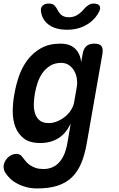

<svg xmlns="http://www.w3.org/2000/svg" viewBox="-46 -805 666 1078"><path d="M351 -111Q338 -84 321 -63.5Q304 -43 282.5 -29.5Q261 -16 235.5 -9Q210 -2 181 -2Q121 -2 88 -27.5Q55 -53 40 -93Q25 -133 25.5 -182.5Q26 -232 35 -278Q43 -326 60 -376Q77 -426 107.5 -467Q138 -508 183.5 -534Q229 -560 293 -560Q346 -560 375 -532.5Q404 -505 410 -457L418 -502Q423 -532 439 -546Q455 -560 484 -560Q513 -560 523.5 -546Q534 -532 529 -502L441 0Q430 64 410 111.5Q390 159 357.5 190.5Q325 222 277.5 237.5Q230 253 163 253Q130 253 103 246Q76 239 53.5 227.5Q31 216 13.5 200Q-4 184 -16 165Q-22 156 -24.5 144Q-27 132 -25 121Q-23 110 -16.5 98.5Q-10 87 -1 78.5Q8 70 20.5 64.5Q33 59 46 59Q56 59 64.5 63Q73 67 79 76Q88 88 98.5 100.5Q109 113 123 122.5Q137 132 155 138Q173 144 198 144Q222 144 243.5 136Q265 128 282.5 110.5Q300 93 312.5 66Q325 39 332 0ZM227 -114Q252 -114 276 -124Q300 -134 319.5 -150Q339 -166 352.5 -187Q366 -208 370 -230L385 -316Q389 -339 385.5 -363Q382 -387 371 -406.5Q360 -426 341.5 -439Q323 -452 298 -452Q261 -452 235 -435.5Q209 -419 192 -394.5Q175 -370 165 -340Q155 -310 150 -281Q145 -252 144 -222.5Q143 -193 150.5 -169Q158 -145 176 -129.5Q194 -114 227 -114ZM184 -741Q181 -761 193 -773Q205 -785 229 -785Q239 -785 246.5 -782.5Q254 -780 259 -775Q268 -767 274 -754.5Q280 -742 289 -731Q306 -708 341 -708Q376 -708 402 -731Q415 -741 424.5 -753Q434 -765 446 -773Q454 -779 461.5 -782Q469 -785 480 -785Q504 -785 512.5 -773Q521 -761 511 -741Q494 -705 460 -679Q406 -638 330 -638Q253 -638 213 -679Q188 -705 184 -741Z"/></svg>

Font: Maple Mono NL SemiBold
Style: Italic
Weight: 600
Italic angle: -10°
Monospace: yes
Designer: subframe7536
Version: Version 7.000